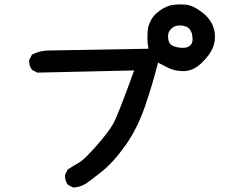

<svg xmlns="http://www.w3.org/2000/svg" viewBox="-20 -802 1040 863"><path d="M272.5 -7.8Q272.5 -10.7 272.5 -16.6L284.2 -40Q310.5 -57.6 334 -70.3Q356.4 -82 412.1 -145Q467.8 -208 489.3 -246.6Q510.7 -285.2 583 -485.4L148.4 -475.6L125 -487.3Q111.3 -502.9 111.3 -524.4Q111.3 -527.3 111.3 -533.2L124 -556.6Q160.2 -575.2 200.2 -575.2Q205.1 -575.2 209 -575.2L647.5 -583Q642.6 -608.4 642.6 -627.9Q642.6 -647.5 644 -665.5Q645.5 -683.6 654.3 -702.1Q664.1 -724.6 680.7 -740.2Q714.8 -770.5 748 -778.3Q768.6 -782.2 785.6 -782.2Q802.7 -782.2 814.5 -781.2Q849.6 -777.3 887.7 -747.1Q946.3 -703.1 946.3 -635.7Q946.3 -618.2 941.4 -601.6Q930.7 -562.5 889.6 -522.5Q850.6 -482.4 804.7 -482.4Q763.7 -482.4 734.4 -498Q711.9 -508.8 690.4 -520.5Q666 -423.8 631.8 -324.2Q597.7 -224.6 544.4 -149.4Q491.2 -74.2 440.4 -33.2Q389.6 7.8 365.7 23.4Q341.8 39.1 309.6 41L286.1 29.3Q272.5 13.7 272.5 -7.8ZM841.8 -606.4Q845.7 -615.2 845.7 -625.5Q845.7 -635.7 842.8 -650.4Q835.9 -672.9 820.3 -680.7Q805.7 -687.5 789.1 -687.5Q785.2 -687.5 778.8 -687Q772.5 -686.5 763.7 -682.6Q754.9 -678.7 747.1 -669.9Q735.4 -658.2 735.4 -639.6Q735.4 -628.9 737.3 -620.1Q743.2 -603.5 750 -599.6Q772.5 -586.9 801.8 -586.9Q808.6 -586.9 814.5 -587.9Q828.1 -590.8 835.9 -598.6Z"/></svg>

Font: JasonHandwriting2
Style: SemiBold
Weight: 600
Version: Version 1.04.7